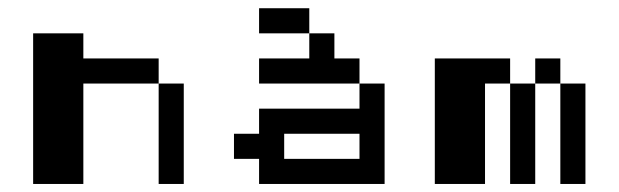

<svg xmlns="http://www.w3.org/2000/svg" viewBox="-20 -458 1540 478"><path d="M62.5 -375H187.5V-312.5H375V-250H187.5V0H62.5ZM375 -250H437.5V0H375Z M875 -125H687.5V-62.5H875ZM625 -437.5H750V-375H625ZM750 -375H812.5V-312.5H875V-250H625V-312.5H750ZM875 -250H937.5V0H625V-62.5H562.5V-125H625V-187.5H875Z M1062.5 -312.5H1250V-250H1187.5V0H1062.5ZM1312.5 -312.5H1375V-250H1312.5ZM1250 -250H1312.5V0H1250ZM1375 -250H1437.5V0H1375Z"/></svg>

Font: Half Eighties
Style: Regular
Weight: 400
Monospace: yes
Designer: Jayvee Enaguas (HarvettFox96)
Version: 20191127.01dev02